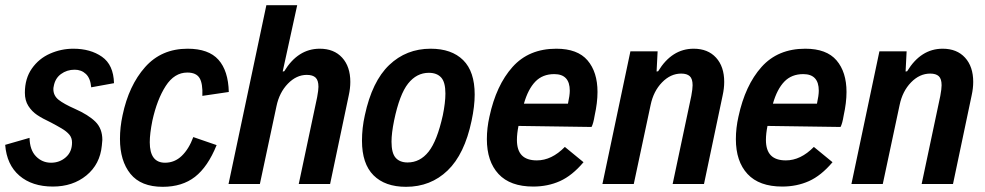

<svg xmlns="http://www.w3.org/2000/svg" viewBox="-33 -710 3802 741"><path d="M-13 -151 81 -178Q82 -131 106 -106.5Q130 -82 164 -82Q197 -82 221 -103Q245 -124 245 -160Q245 -178 234.5 -190.5Q224 -203 204.5 -214.5Q185 -226 164 -237Q130 -253 110 -266.5Q90 -280 76.5 -301Q63 -322 63 -352Q63 -407 90 -445.5Q117 -484 160 -503Q203 -522 250 -522Q316 -522 360.5 -491Q405 -460 407 -389L319 -373Q316 -408 298.5 -424.5Q281 -441 255 -441Q225 -441 202 -424Q179 -407 174 -375Q173 -372 173 -366Q173 -341 193 -325Q213 -309 256 -290Q308 -267 335 -240.5Q362 -214 362 -170Q362 -164 360 -148Q353 -76 300.5 -33Q248 10 171 10Q91 10 42 -32Q-7 -74 -13 -151Z M430 -174Q430 -219 440 -265Q464 -380 527 -451Q590 -522 691 -522Q772 -522 810 -479.5Q848 -437 850 -355L748 -340Q750 -388 737 -409Q724 -430 690 -430Q640 -430 606.5 -378Q573 -326 555 -244Q545 -194 545 -161Q545 -82 604 -82Q641 -82 668.5 -108.5Q696 -135 713 -181L803 -150Q769 -66 719.5 -27.5Q670 11 595 11Q511 11 470.5 -39Q430 -89 430 -174Z M995 -690H1114L1058 -434L1064 -435Q1117 -522 1201 -522Q1256 -522 1287.5 -487.5Q1319 -453 1319 -394Q1319 -369 1313 -342L1241 0H1120L1191 -335Q1196 -362 1196 -375Q1196 -400 1185 -410.5Q1174 -421 1151 -421Q1111 -421 1078 -387Q1045 -353 1034 -300L970 0H849Z M1364 -167Q1364 -216 1375 -265Q1403 -396 1469 -459Q1535 -522 1629 -522Q1710 -522 1754.5 -478Q1799 -434 1799 -345Q1799 -300 1787 -244Q1760 -115 1694.5 -52Q1629 11 1534 11Q1453 11 1408.5 -33.5Q1364 -78 1364 -167ZM1676 -265Q1686 -314 1686 -349Q1686 -393 1669.5 -411Q1653 -429 1622 -429Q1575 -429 1542 -387.5Q1509 -346 1488 -245Q1478 -196 1478 -163Q1478 -119 1494 -101Q1510 -83 1540 -83Q1588 -83 1621 -124.5Q1654 -166 1676 -265Z M2273 -355Q2273 -314 2262 -264Q2257 -233 2250 -220L1968 -224Q1962 -194 1962 -170Q1962 -130 1981 -110.5Q2000 -91 2039 -91Q2096 -91 2147 -143L2219 -84Q2175 -32 2128 -11Q2081 10 2025 10Q1936 10 1891 -38.5Q1846 -87 1846 -173Q1846 -216 1856 -260Q1882 -381 1945 -451.5Q2008 -522 2114 -522Q2196 -522 2234.5 -477Q2273 -432 2273 -355ZM1989 -310H2159Q2166 -342 2166 -360Q2166 -424 2106 -424Q2061 -424 2033 -395Q2005 -366 1989 -310Z M2400 -512H2505L2501 -434L2507 -435Q2560 -522 2644 -522Q2699 -522 2730.5 -487.5Q2762 -453 2762 -394Q2762 -369 2756 -342L2684 0H2563L2635 -340Q2640 -367 2640 -381Q2640 -406 2629 -416Q2618 -426 2596 -426Q2555 -426 2522 -392Q2489 -358 2478 -305L2413 0H2292Z M3234 -355Q3234 -314 3223 -264Q3218 -233 3211 -220L2929 -224Q2923 -194 2923 -170Q2923 -130 2942 -110.5Q2961 -91 3000 -91Q3057 -91 3108 -143L3180 -84Q3136 -32 3089 -11Q3042 10 2986 10Q2897 10 2852 -38.5Q2807 -87 2807 -173Q2807 -216 2817 -260Q2843 -381 2906 -451.5Q2969 -522 3075 -522Q3157 -522 3195.5 -477Q3234 -432 3234 -355ZM2950 -310H3120Q3127 -342 3127 -360Q3127 -424 3067 -424Q3022 -424 2994 -395Q2966 -366 2950 -310Z M3361 -512H3466L3462 -434L3468 -435Q3521 -522 3605 -522Q3660 -522 3691.5 -487.5Q3723 -453 3723 -394Q3723 -369 3717 -342L3645 0H3524L3596 -340Q3601 -367 3601 -381Q3601 -406 3590 -416Q3579 -426 3557 -426Q3516 -426 3483 -392Q3450 -358 3439 -305L3374 0H3253Z"/></svg>

Font: Decalotype SemiBold Italic
Style: Regular
Weight: 600
Italic angle: -12°
Designer: Alfredo Marco Pradil
Foundry: Alfredo Marco Pradil
Version: Version 1.0